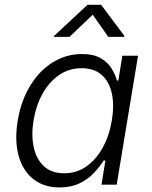

<svg xmlns="http://www.w3.org/2000/svg" viewBox="-20 -782 643 813"><path d="M232.4 11.7Q165.5 11.7 120.8 -23.9Q76.2 -59.6 58.6 -123.5Q41 -187.5 55.2 -272Q69.3 -356.4 108.2 -419.7Q147 -482.9 203.6 -518.1Q260.3 -553.2 326.7 -553.2Q376.5 -553.2 406.5 -535.6Q436.5 -518.1 452.4 -492.2Q468.3 -466.3 475.1 -440.9H481L498 -545.9H564.5L474.1 0H409.7L426.3 -102.1H418.5Q402.8 -76.2 377.9 -49.8Q353 -23.4 317.1 -5.9Q281.2 11.7 232.4 11.7ZM252 -48.3Q304.7 -48.3 345.9 -77.4Q387.2 -106.4 415 -157Q442.9 -207.5 453.6 -272.5Q464.4 -337.4 453.4 -387.2Q442.4 -437 410.2 -465.1Q377.9 -493.2 325.7 -493.2Q271.5 -493.2 229.2 -463.6Q187 -434.1 159.7 -384.3Q132.3 -334.5 122.1 -272.5Q111.8 -210 122.8 -158.9Q133.8 -107.9 166 -78.1Q198.2 -48.3 252 -48.3ZM274.4 -626H208L209 -629.9L350.6 -761.7H408.2L506.8 -629.9L505.9 -626H438.5L372.6 -719.7Z"/></svg>

Font: Inter Light
Style: Italic
Weight: 300
Italic angle: -9.3988°
Designer: Rasmus Andersson
Foundry: rsms
Version: Version 4.001;git-66647c0bb